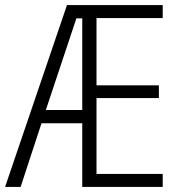

<svg xmlns="http://www.w3.org/2000/svg" viewBox="-21 -734 703 754"><path d="M618 0H302V-250H142L60 0H-1L242 -714H618V-663H358V-399H603V-349H358V-51H618ZM159 -302H302V-662H279Z"/></svg>

Font: Noto Sans Tamil Condensed Light
Style: Regular
Weight: 300
Width: 3
Designer: Jelle Bosma - Monotype Design Team
Foundry: Monotype Imaging Inc.
Version: Version 2.004; ttfautohint (v1.8.4.7-5d5b)